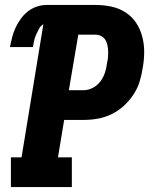

<svg xmlns="http://www.w3.org/2000/svg" viewBox="-20 -755 640 775"><path d="M24 0V-120H67L155 -657Q144 -651 137.5 -639Q131 -627 125.5 -614.5Q120 -602 117.5 -589.5Q115 -577 113 -565H20Q24 -585 29 -604.5Q34 -624 42.5 -642.5Q51 -661 63.5 -678.5Q76 -696 92.5 -709Q109 -722 129 -728.5Q149 -735 168 -735H365Q398 -735 429 -728.5Q460 -722 486 -705.5Q512 -689 529 -663.5Q546 -638 554 -608Q562 -578 562 -545.5Q562 -513 556 -481Q552 -453 543.5 -425.5Q535 -398 518.5 -373Q502 -348 479.5 -327.5Q457 -307 430 -294Q403 -281 375 -276Q347 -271 319 -271H239L214 -120H270V0ZM258 -391H319Q337 -391 355.5 -401Q374 -411 386 -427.5Q398 -444 404 -463Q410 -482 412 -500Q415 -513 416 -525Q417 -537 416.5 -549Q416 -561 413.5 -573Q411 -585 405 -594.5Q399 -604 388.5 -609.5Q378 -615 366 -615H296Z"/></svg>

Font: Iosevka Etoile Heavy
Style: Italic
Weight: 900
Italic angle: -9°
Designer: Belleve Invis
Foundry: Belleve Invis
Version: Version 22.1.2; ttfautohint (v1.8.4)